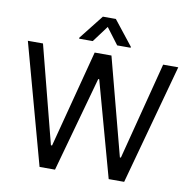

<svg xmlns="http://www.w3.org/2000/svg" viewBox="-96 -1016 1107 1111"><g transform="rotate(10 457.5 -460.0)"><path d="M15.6 -707H104.5L252 -134.8H258.8L408.2 -707H506.8L657.2 -134.8H663.1L810.5 -707H899.4L706.1 0H615.2L460.9 -559.6H455.1L299.8 0H209ZM457 -866.2 385.7 -770.5H305.7V-776.4L418.9 -919.9H495.1L608.4 -776.4V-770.5H529.3Z"/></g></svg>

Font: Pretendard JP
Style: Regular
Weight: 400
Designer: Base glyphs from Inter by Rasmus Andersson; Hangeul glyphs from Noto Sans CJK(Source Han Sans) by Jang Soo-young and Kan
Foundry: Kil Hyung-jin
Version: Version 1.309